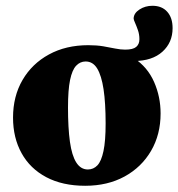

<svg xmlns="http://www.w3.org/2000/svg" viewBox="-20 -612 602 648"><path d="M276.5 -40Q295.5 -40 308.8 -54Q322 -68 329.2 -102Q336.5 -136 336.5 -195.5Q336.5 -264.5 329.5 -310.8Q322.5 -357 308 -380.8Q293.5 -404.5 269 -404.5Q250.5 -404.5 237 -390.2Q223.5 -376 216.5 -342.2Q209.5 -308.5 209.5 -249Q209.5 -180 216 -133.5Q222.5 -87 237.5 -63.5Q252.5 -40 276.5 -40ZM562.5 -517Q562.5 -468.5 528.2 -437.5Q494 -406.5 432.5 -406V-415.5Q478 -385.5 500 -335.5Q522 -285.5 522 -229Q522 -158 489.8 -102.8Q457.5 -47.5 400.2 -16.2Q343 15 267.5 15Q191 15 136.2 -14Q81.5 -43 52.8 -95Q24 -147 24 -215Q24 -287 56 -342Q88 -397 145.2 -428.2Q202.5 -459.5 278 -459.5Q306 -459.5 328.2 -455.8Q350.5 -452 368.8 -448.2Q387 -444.5 402.5 -444.5Q429 -444.5 439.8 -453.8Q450.5 -463 450.5 -479.5Q450.5 -496 445.5 -510.2Q440.5 -524.5 435.8 -535Q431 -545.5 431 -549.5Q431.5 -567.5 450.8 -580Q470 -592.5 494.5 -592.5Q526.5 -592.5 544.5 -572.2Q562.5 -552 562.5 -517Z"/></svg>

Font: Newsreader 24pt ExtraBold
Style: Regular
Weight: 800
Designer: Hugues Gentile
Foundry: Production Type
Version: Version 1.003